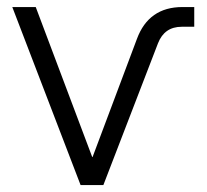

<svg xmlns="http://www.w3.org/2000/svg" viewBox="-20 -536 598 556"><path d="M213.4 0 15.6 -515.6H83.5L247.1 -81.1H248L376.5 -423.3Q410.6 -515.6 508.3 -515.6H542.5V-458.5H506.3Q456.1 -458.5 437.5 -410.6L279.3 0Z"/></svg>

Font: Inter Display Light
Style: Regular
Weight: 300
Designer: Rasmus Andersson
Foundry: rsms
Version: Version 4.000;git-a52131595